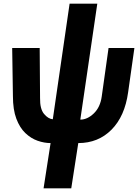

<svg xmlns="http://www.w3.org/2000/svg" viewBox="-20 -770 752 1040"><path d="M216 250 254 5Q220 5 184 -7.5Q148 -20 117.5 -49Q87 -78 68.5 -127Q50 -176 50 -250L46 -510H195L197 -239Q196 -180 218.5 -153Q241 -126 266 -124L357 -750H507L415 -122Q453 -122 488 -155.5Q523 -189 531 -247L568 -510H708L674 -270Q656 -140 584 -67.5Q512 5 404 5L366 250Z"/></svg>

Font: Finlandica
Style: Bold Italic
Weight: 700
Italic angle: -8°
Designer: Niklas Ekholm, Juho Hiilivirta, Jaakko Suomalainen
Foundry: Helsinki Type Studio
Version: Version 1.064; ttfautohint (v1.8.4.7-5d5b)